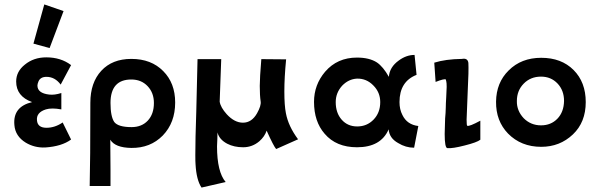

<svg xmlns="http://www.w3.org/2000/svg" viewBox="-20 -657 2703 867"><path d="M180 -637 267 -607 204 -440 131 -460ZM263 -104 301 -27Q259 4 184 9Q136 11 96 -13Q49 -42 45 -92Q37 -175 125 -196Q53 -222 53 -289Q53 -334 92 -365Q132 -398 189 -398Q255 -398 301 -363L254 -275Q228 -310 190 -310Q163 -310 154 -290Q149 -278 149 -271Q149 -236 202 -230Q226 -227 257 -237V-163Q213 -171 187 -163Q143 -149 147 -113Q150 -80 190 -80Q228 -80 263 -104Z M771 -194Q771 -103 715 -45Q659 12 573 11Q500 10 478 -26Q478 57 479 109V183H385Q388 71 388 -193Q388 -284 437.5 -337.5Q487 -391 573 -391Q663 -391 717 -336Q771 -282 771 -194ZM675 -192Q675 -238 646.5 -268Q618 -298 573 -298Q479 -298 479 -192Q479 -131 496 -106Q514 -83 574 -83Q620 -83 647.5 -112.5Q675 -142 675 -192Z M1326 -28 1227 16Q1216 4 1184 -67Q1175 -40 1151 -19Q1119 8 1078 8Q1037 8 1006 -8Q970 -27 962 -59Q962 -46 961.5 -31Q961 -16 960.5 -8Q960 0 960 4Q960 119 999 165L890 190Q867 156 863 85Q861 64 863 -41Q865 -86 872 -390H979L972 -198Q976 -172 1004 -141Q1039 -103 1077 -103Q1117 -103 1141 -146Q1160 -180 1157 -199Q1153 -226 1153 -269Q1153 -305 1160 -390L1272 -389Q1264 -307 1264 -244Q1264 -181 1271 -146Q1282 -87 1326 -28Z M1869 -88 1850 10Q1812 10 1778 -11Q1738 -33 1735 -73Q1700 8 1592 8Q1498 8 1446 -53Q1398 -108 1398 -197Q1398 -274 1448 -333Q1503 -397 1592 -397Q1648 -397 1682 -375Q1710 -356 1736 -310Q1739 -354 1781 -384Q1815 -409 1852 -409L1861 -319Q1784 -289 1784 -196Q1784 -163 1797 -138Q1818 -94 1869 -88ZM1697 -196Q1697 -240 1666 -271Q1635 -303 1592 -302Q1554 -300 1525 -270Q1496 -238 1496 -196Q1496 -147 1523 -116.5Q1550 -86 1593 -86Q1637 -86 1667 -117Q1697 -148 1697 -196Z M2149 -112V-26Q2134 -14 2078 0Q2024 14 2000 12Q1988 10 1988 -52Q1988 -64 1990 -122Q1991 -131 1992 -147Q1993 -163 1993 -172Q1993 -188 1995 -219Q1997 -250 1997 -265Q1997 -283 1995 -291Q1993 -299 1992.5 -299Q1992 -299 1987 -299Q1981 -299 1964.5 -293.5Q1948 -288 1947 -287L1941 -374Q1992 -390 2066 -391Q2092 -396 2095 -373Q2097 -338 2092 -244Q2087 -126 2087 -117Q2087 -90 2090 -89Q2099 -85 2149 -112Z M2625 -196Q2625 -105 2567 -50Q2508 6 2424 6Q2333 6 2274 -54Q2219 -111 2220 -198Q2221 -284 2277 -339Q2334 -396 2424 -396Q2515 -396 2570 -341Q2625 -286 2625 -196ZM2527 -201Q2527 -249 2497.5 -280Q2468 -311 2423 -311Q2376 -311 2345 -279.5Q2314 -248 2314 -201Q2313 -157 2345 -123Q2377 -91 2423 -91Q2468 -91 2497 -121Q2526 -151 2527 -201Z"/></svg>

Font: GFS Neohellenic Rg
Style: Bold
Weight: 700
Designer: Designed by Takis Katsoulidis and George D. Matthiopoulos.
Foundry: Designed by Takis Katsoulidis and George D. Matthiopoulos.
Version: Version 1.0